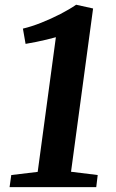

<svg xmlns="http://www.w3.org/2000/svg" viewBox="-20 -772 478 792"><path d="M26.5 -50 135.5 -63 210.5 -618.5Q192 -613.5 171.8 -608.5Q151.5 -603.5 129.8 -599.2Q108 -595 85.5 -591L74.5 -654Q109 -662 150 -678.2Q191 -694.5 229.2 -714.2Q267.5 -734 294 -752.5L364 -737L273 -63.5L383 -50L377 0H19.5Z"/></svg>

Font: Merriweather 24pt
Style: Bold Italic
Weight: 700
Italic angle: -7.8°
Designer: Eben Sorkin
Foundry: Eben Sorkin
Version: Version 2.101